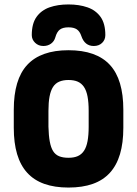

<svg xmlns="http://www.w3.org/2000/svg" viewBox="-20 -833 617 864"><path d="M535 -339Q535 -407 520 -457.5Q505 -508 474.5 -541Q444 -574 397.5 -590.5Q351 -607 288 -607Q226 -607 179.5 -590.5Q133 -574 102.5 -541Q72 -508 57 -457.5Q42 -407 42 -339V-258Q42 -190 57 -139.5Q72 -89 102.5 -55.5Q133 -22 179.5 -5.5Q226 11 288 11Q351 11 397.5 -5.5Q444 -22 474.5 -55.5Q505 -89 520 -139.5Q535 -190 535 -258ZM198 -263V-334Q198 -372 203 -398.5Q208 -425 218.5 -441.5Q229 -458 246.5 -465.5Q264 -473 288 -473Q313 -473 330 -465.5Q347 -458 358 -441.5Q369 -425 374 -398.5Q379 -372 379 -334V-263Q379 -225 374 -198Q369 -171 358 -154.5Q347 -138 330 -130.5Q313 -123 288 -123Q263 -123 246 -130Q229 -137 219 -153Q209 -169 204 -196Q199 -223 198 -263ZM229 -665Q236 -690 249.5 -700Q263 -710 288 -710Q312 -710 325.5 -701Q339 -692 346 -671Q361 -626 402 -626Q425 -626 439.5 -640Q454 -654 454 -675Q454 -727 432.5 -757Q411 -787 373.5 -800Q336 -813 288 -813Q240 -813 203 -800Q166 -787 144.5 -757Q123 -727 123 -675Q123 -655 138 -640.5Q153 -626 175 -626Q195 -626 209.5 -636.5Q224 -647 229 -665Z"/></svg>

Font: Beiruti Black
Style: Regular
Weight: 900
Designer: Arlette Boutros
Foundry: Boutros
Version: Version 1.41